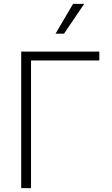

<svg xmlns="http://www.w3.org/2000/svg" viewBox="-20 -974 579 994"><path d="M494.1 -661.1H140.6V0H89.8V-707H494.1ZM358.4 -954.1H416L311.5 -799.8H267.6Z"/></svg>

Font: Pretendard JP ExtraLight
Style: Regular
Weight: 200
Designer: Base glyphs from Inter by Rasmus Andersson; Hangeul glyphs from Noto Sans CJK(Source Han Sans) by Jang Soo-young and Kan
Foundry: Kil Hyung-jin
Version: Version 1.309